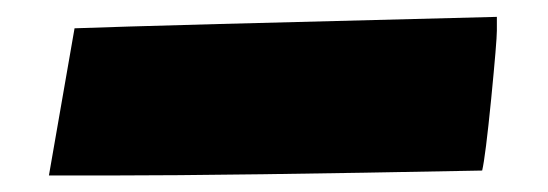

<svg xmlns="http://www.w3.org/2000/svg" viewBox="-20 -467 656 230"><path d="M69.3 -433.1Q160.6 -436.5 575.2 -446.8V-430.2Q575.2 -418 568.4 -348.6Q561.5 -279.3 557.6 -262.7Q254.9 -256.8 113.8 -256.8H38.6Z"/></svg>

Font: Seymour One
Style: Book
Weight: 400
Designer: vernon adams
Foundry: vernon adams
Version: Version 1.000; ttfautohint (v0.93) -l 8 -r 50 -G 200 -x 0 -w